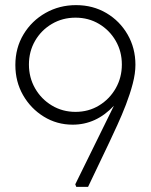

<svg xmlns="http://www.w3.org/2000/svg" viewBox="-20 -730 589 750"><path d="M278 0 274 -10 425 -317Q356 -243 264 -243Q202 -243 151 -274.5Q100 -306 70 -358.5Q40 -411 40 -476Q40 -543 72 -596Q104 -649 158 -679.5Q212 -710 277 -710Q343 -710 395.5 -679Q448 -648 478.5 -595Q509 -542 509 -477Q509 -443 498.5 -403Q488 -363 472 -321.5Q456 -280 438.5 -242Q421 -204 407 -174L324 0ZM275 -293Q326 -293 367 -318Q408 -343 432 -385Q456 -427 456 -478Q456 -529 432 -570.5Q408 -612 367 -636.5Q326 -661 275 -661Q224 -661 182.5 -636.5Q141 -612 117 -570.5Q93 -529 93 -478Q93 -427 117 -385Q141 -343 182.5 -318Q224 -293 275 -293Z"/></svg>

Font: Lexend ExtraLight
Style: Regular
Weight: 200
Designer: Bonnie Shaver-Troup, Thomas Jockin
Foundry: Lexend
Version: Version 1.007; ttfautohint (v1.8.3)